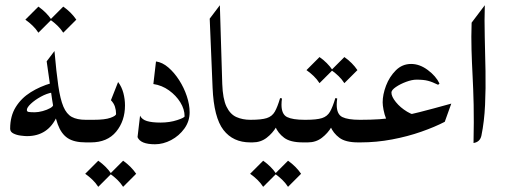

<svg xmlns="http://www.w3.org/2000/svg" viewBox="-20 -554 1968 747"><path d="M313.5 0Q268.6 0 243.4 -16.6Q218.3 -33.2 204.8 -70.1Q191.4 -106.9 182.6 -167.5Q173.8 -228 161.6 -315.4L191.9 -355.5Q199.2 -272.9 206.8 -220.5Q214.4 -168 226.6 -139.2Q238.8 -110.4 259.3 -99.1Q279.8 -87.9 313.5 -87.9Q326.7 -87.9 333.7 -74.5Q340.8 -61 340.8 -43.9Q340.8 -25.9 332.8 -12.9Q324.7 0 313.5 0ZM85 -24.4Q76.7 -24.4 60.8 -26.4Q44.9 -28.3 32.2 -34.7Q19.5 -41 19.5 -53.2Q19.5 -102.5 41.3 -137.5Q63 -172.4 99.4 -195.1Q135.7 -217.8 179.7 -230.5L184.1 -194.3Q161.6 -190.4 138.7 -177.7Q115.7 -165 100.1 -150.4Q84.5 -135.7 84.5 -126Q84.5 -119.6 91.8 -118.4Q99.1 -117.2 115.7 -117.2Q128.9 -117.2 146 -121.8Q163.1 -126.5 175.5 -133.5Q188 -140.6 187 -147.5L201.7 -101.6Q167 -24.4 85 -24.4ZM129.4 -528.3Q160.6 -506.3 180.2 -477.5L129.4 -426.8Q119.6 -441.9 106.7 -454.3Q93.8 -466.8 78.6 -477.5ZM226.1 -528.3Q257.3 -506.3 276.9 -477.5L226.1 -426.8Q216.3 -441.9 203.4 -454.3Q190.4 -466.8 175.3 -477.5Z M313.5 -87.9H344.2Q388.2 -87.9 409.9 -95.7Q431.6 -103.5 431.6 -110.8Q431.6 -125.5 427.2 -138.9Q422.9 -152.3 411.6 -164.1L439.5 -234.9Q453.6 -216.3 460 -192.1Q466.3 -168 466.3 -144Q466.3 -83.5 431.9 -41.7Q397.5 0 333.5 0H313.5Q301.3 0 295.4 -14.2Q289.6 -28.3 289.6 -45.4Q289.6 -62.5 295.4 -75.2Q301.3 -87.9 313.5 -87.9ZM362.3 71.3Q393.6 93.3 413.1 122.1L362.3 172.9Q352.5 157.7 339.6 145.3Q326.7 132.8 311.5 122.1ZM459 71.3Q490.2 93.3 509.8 122.1L459 172.9Q449.2 157.7 436.3 145.3Q423.3 132.8 408.2 122.1Z M586.9 -314.9Q611.8 -311.5 635 -291.5Q658.2 -271.5 677 -242.2Q695.8 -212.9 706.8 -179.9Q717.8 -147 717.8 -117.2Q717.8 -82 697.3 -53.7Q676.8 -25.4 645.8 -9Q614.7 7.3 583 7.3Q526.4 7.3 515.1 -20.5L524.9 -104Q532.2 -88.9 551.8 -83Q571.3 -77.1 604.5 -77.1Q640.1 -77.1 669.2 -86.7Q698.2 -96.2 698.2 -101.6Q698.2 -128.9 681.6 -155.8Q665 -182.6 637.5 -202.4Q609.9 -222.2 576.7 -227.1Z M953.6 0Q886.7 0 849.4 -48.3Q812 -96.7 807.1 -212.4L795.9 -481.4L835.4 -533.7L844.7 -227.5Q846.7 -169.4 861.1 -139.4Q875.5 -109.4 899.7 -98.6Q923.8 -87.9 953.6 -87.9Q968.3 -87.9 975.6 -74.5Q982.9 -61 982.9 -43.9Q982.9 -26.9 975.6 -13.4Q968.3 0 953.6 0Z M953.1 0Q941.9 0 936 -13.4Q930.2 -26.9 930.2 -43.9Q930.2 -61 936 -74.5Q941.9 -87.9 953.1 -87.9H955.6Q997.1 -87.9 1017.8 -94.5Q1038.6 -101.1 1049.1 -119.4Q1059.6 -137.7 1069.8 -172.4L1077.1 -170.9Q1075.2 -158.7 1075.2 -146.5Q1075.2 -109.4 1096.9 -98.6Q1118.7 -87.9 1165 -87.9H1167.5Q1179.7 -87.9 1184.8 -74.5Q1189.9 -61 1189.9 -43.9Q1189.9 -26.9 1185.1 -13.4Q1180.2 0 1167.5 0H1158.2Q1109.4 0 1085.4 -18.1Q1061.5 -36.1 1050.8 -62L1055.2 -60.5Q1040.5 -35.6 1017.3 -17.8Q994.1 0 962.9 0ZM1003.9 71.3Q1035.2 93.3 1054.7 122.1L1003.9 172.9Q994.1 157.7 981.2 145.3Q968.3 132.8 953.1 122.1ZM1100.6 71.3Q1131.8 93.3 1151.4 122.1L1100.6 172.9Q1090.8 157.7 1077.9 145.3Q1064.9 132.8 1049.8 122.1Z M1168 0Q1156.7 0 1150.9 -13.4Q1145 -26.9 1145 -43.9Q1145 -61 1150.9 -74.5Q1156.7 -87.9 1168 -87.9H1170.4Q1211.9 -87.9 1232.7 -94.5Q1253.4 -101.1 1263.9 -119.4Q1274.4 -137.7 1284.7 -172.4L1292 -170.9Q1290 -158.7 1290 -146.5Q1290 -109.4 1311.8 -98.6Q1333.5 -87.9 1379.9 -87.9H1382.3Q1394.5 -87.9 1399.7 -74.5Q1404.8 -61 1404.8 -43.9Q1404.8 -26.9 1399.9 -13.4Q1395 0 1382.3 0H1373Q1324.2 0 1300.3 -18.1Q1276.4 -36.1 1265.6 -62L1270 -60.5Q1255.4 -35.6 1232.2 -17.8Q1209 0 1177.7 0ZM1223.1 -332Q1254.4 -310.1 1273.9 -281.2L1223.1 -230.5Q1213.4 -245.6 1200.4 -258.1Q1187.5 -270.5 1172.4 -281.2ZM1319.8 -332Q1351.1 -310.1 1370.6 -281.2L1319.8 -230.5Q1310.1 -245.6 1297.1 -258.1Q1284.2 -270.5 1269 -281.2Z M1382.8 0Q1371.6 0 1366 -13.4Q1360.4 -26.9 1360.4 -43.9Q1360.4 -61 1366 -74.5Q1371.6 -87.9 1382.8 -87.9Q1422.9 -87.9 1455.8 -90.1Q1488.8 -92.3 1525.4 -98.6Q1562 -105 1612.1 -117.7Q1662.1 -130.4 1735.8 -150.9L1710.4 -80.1Q1671.9 -60.1 1618.9 -41.5Q1565.9 -22.9 1505.4 -11.5Q1444.8 0 1382.8 0ZM1501 -62.5Q1489.7 -73.2 1482.7 -90.8Q1475.6 -108.4 1472.2 -126.5Q1468.8 -144.5 1468.8 -155.8Q1468.8 -186 1481.9 -220.7Q1495.1 -255.4 1520 -280.3Q1544.9 -305.2 1579.6 -305.2Q1612.8 -305.2 1644.5 -281.5Q1676.3 -257.8 1689.9 -229L1684.6 -224.1Q1661.6 -235.4 1645 -239.7Q1628.4 -244.1 1600.6 -244.1Q1583 -244.1 1560.1 -235.6Q1537.1 -227.1 1520 -215.3Q1502.9 -203.6 1502.9 -193.8Q1502.9 -178.2 1520.3 -156.7Q1537.6 -135.3 1564 -119.4Q1590.3 -103.5 1616.7 -103.5Z M1814.9 -465.8 1866.2 -533.7Q1864.3 -476.1 1866 -410.6Q1867.7 -345.2 1868.9 -277.6Q1870.1 -210 1867.2 -145.8Q1864.3 -81.5 1853 -26.4Q1847.7 -1.5 1822.3 2.4Q1824.2 -83.5 1822.8 -146.5Q1821.3 -209.5 1818.6 -260.5Q1815.9 -311.5 1814.5 -360.1Q1813 -408.7 1814.9 -465.8Z"/></svg>

Font: Lateef
Style: Regular
Weight: 400
Designer: SIL International
Foundry: SIL International
Version: Version 4.200